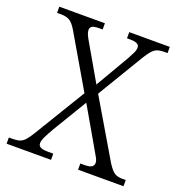

<svg xmlns="http://www.w3.org/2000/svg" viewBox="-129 -824 877 934"><g transform="rotate(20 309.5 -357.0)"><path d="M7 0V-32H26Q49 -32 63.5 -37Q78 -42 89.5 -55Q101 -68 116 -92L279 -360L120 -632Q102 -662 85 -672Q68 -682 41 -682H20V-714H256V-682H241Q210 -682 201 -675Q192 -668 192 -657Q192 -646 197.5 -633Q203 -620 218 -595L319 -420L420 -593Q431 -613 438.5 -628.5Q446 -644 446 -657Q446 -682 400 -682H382V-714H592V-682H574Q543 -682 526.5 -670.5Q510 -659 487 -622L342 -381L518 -83Q538 -52 553.5 -42Q569 -32 594 -32H612V0H377V-32H397Q424 -32 435 -39Q446 -46 446 -59Q446 -71 438.5 -85Q431 -99 411 -133L303 -320L195 -141Q178 -111 168.5 -91.5Q159 -72 159 -58Q159 -45 170.5 -38.5Q182 -32 213 -32H237V0Z"/></g></svg>

Font: Noto Serif Myanmar Light
Style: Regular
Weight: 300
Designer: Ben Mitchell and the Monotype Design Team
Foundry: Monotype Imaging Inc.
Version: Version 2.106; ttfautohint (v1.8.4.7-5d5b)